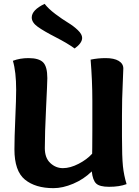

<svg xmlns="http://www.w3.org/2000/svg" viewBox="-20 -968 721 998"><path d="M457 -77Q415 -36 360.5 -13Q306 10 258 10Q164 10 109.5 -34.5Q55 -79 55 -192Q55 -251 59.5 -352Q64 -453 64 -501Q64 -595 47 -652Q84 -666 128 -666Q182 -666 204 -644Q226 -622 226 -562Q226 -540 219.5 -407.5Q213 -275 213 -198Q213 -147 241.5 -120.5Q270 -94 307 -94Q345 -94 388.5 -116.5Q432 -139 459 -169Q459 -176 459.5 -201.5Q460 -227 460 -288.5Q460 -350 460 -446Q460 -548 451 -658Q489 -666 529 -666Q573 -666 597 -651.5Q621 -637 621 -612L618 -534Q614 -455 614 -366V-259Q614 -152 619 -104Q624 -56 638 -11Q601 3 547 3Q498 3 480 -14Q462 -31 457 -77ZM212 -948Q232 -922 268 -895Q304 -868 333 -850.5Q362 -833 384.5 -811.5Q407 -790 407 -771Q407 -744 368 -716Q331 -743 269.5 -774.5Q208 -806 176.5 -828.5Q145 -851 145 -877Q145 -916 212 -948Z"/></svg>

Font: Overlock Black
Style: Regular
Weight: 900
Designer: Dario Muhafara
Foundry: Dario Manuel Muhafara
Version: Version 1.002